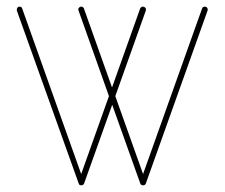

<svg xmlns="http://www.w3.org/2000/svg" viewBox="-20 -554 672 574"><path d="M38.1 -534.2C35.6 -534.2 33.7 -533.2 32.2 -531.2C30.8 -529.3 30.3 -527.3 30.3 -525.4V-522.5L215.3 -5.4C216.3 -1.5 219.2 0 223.1 0C227.1 0 229.5 -1.5 231.4 -5.4L315.4 -240.7L399.4 -5.4C400.9 -1.5 403.8 0 407.7 0C411.6 0 414.6 -1.5 416 -5.4L600.6 -522.5C600.6 -523.4 601.1 -524.4 601.1 -525.4C601.1 -527.8 600.1 -529.8 598.6 -531.7C596.7 -533.2 594.7 -534.2 592.3 -534.2C588.4 -534.2 585.4 -532.2 584 -528.3L407.7 -33.7L324.7 -266.6L416 -522.5C416 -522.9 416.5 -523.9 416.5 -525.4C416.5 -527.8 415.5 -529.8 413.6 -531.7C411.6 -533.2 409.7 -534.2 407.2 -534.2C403.3 -534.2 400.9 -532.2 398.9 -528.3L314.9 -292.5L231 -528.3C229.5 -532.2 226.6 -534.2 222.7 -534.2C220.7 -534.2 218.8 -533.2 216.8 -531.7C214.8 -529.8 213.9 -527.8 213.9 -525.4C213.9 -524.4 214.4 -523.4 214.8 -522.5L305.7 -266.6L222.7 -33.7L46.4 -528.3C45.4 -532.2 42.5 -534.2 38.1 -534.2Z"/></svg>

Font: Mill
Style: Thin
Weight: 100
Version: Version 001.000